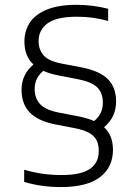

<svg xmlns="http://www.w3.org/2000/svg" viewBox="-20 -768 572 798"><path d="M449.5 -145.5Q449.5 -72.5 395.2 -31.5Q341 9.5 234 9.5Q150.5 9.5 80.5 -12V-62.5Q122 -50.5 159 -45.5Q196 -40.5 236 -40.5Q317 -40.5 353.8 -66Q390.5 -91.5 390.5 -140.5Q390.5 -168 381 -186Q371.5 -204 350.2 -215.8Q329 -227.5 292.5 -235L209.5 -251Q137 -265.5 103.2 -301Q69.5 -336.5 69.5 -395.5Q69.5 -427 82.2 -453.5Q95 -480 119 -500Q81.5 -534.5 81.5 -595Q81.5 -640.5 104.5 -674.8Q127.5 -709 175.8 -728.5Q224 -748 297.5 -748Q365.5 -748 429.5 -731.5V-681Q394 -690.5 363.8 -694.5Q333.5 -698.5 300 -698.5Q215.5 -698.5 178 -671.2Q140.5 -644 140.5 -597.5Q140.5 -560.5 162 -537.2Q183.5 -514 235 -504L319 -488Q394.5 -473 428.5 -439Q462.5 -405 462.5 -346Q462.5 -281 412.5 -239Q449.5 -205.5 449.5 -145.5ZM305.5 -284.5Q344 -277 371 -265Q407.5 -293.5 407.5 -341Q407.5 -382 384.2 -404.8Q361 -427.5 305.5 -438.5L223 -454.5Q188.5 -461 160 -473.5Q124 -444 124 -398Q124 -360 146.5 -335.5Q169 -311 222.5 -300.5Z"/></svg>

Font: Encode Sans Semi Expanded Light
Style: Regular
Weight: 300
Width: 6
Designer: Multiple Designers
Foundry: Impallari Type
Version: Version 2.000